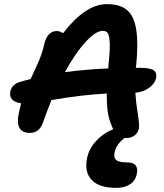

<svg xmlns="http://www.w3.org/2000/svg" viewBox="-20 -684 793 926"><path d="M540 222.2Q458.5 222.2 422.4 184.1Q386.2 146 399.9 79.1Q408.2 34.7 442.9 -3.4Q477.5 -41.5 525.9 -61Q522 -68.4 512.2 -94.2Q493.7 -142.1 495.1 -232.9Q375.5 -227.1 228 -201.2Q211.4 -160.6 188 -95.2Q170.9 -43 124 -43Q50.3 -43 70.8 -140.1Q72.3 -147.9 82 -186Q51.3 -189.5 38.3 -204.6Q25.4 -219.7 29.8 -242.2Q37.1 -276.9 74.2 -288.1Q79.1 -289.6 98.4 -295.2Q117.7 -300.8 127.9 -303.2Q132.8 -314 147.2 -345.2Q161.6 -376.5 167.7 -390.6Q173.8 -404.8 181.6 -427.7Q189.5 -450.7 192.9 -469.2Q199.7 -500 215.1 -517.1Q230.5 -534.2 252.9 -534.2Q269.5 -534.2 284.2 -523.9Q392.1 -664.1 495.1 -664.1Q560.1 -664.1 593.8 -634.5Q627.4 -605 637.2 -540Q647 -475.1 637.2 -372.1Q636.7 -369.6 636 -364.5Q635.3 -359.4 634.8 -356.9H652.8Q703.1 -356.9 720.2 -345.7Q737.3 -334.5 732.9 -308.1Q727.5 -281.7 700 -261Q672.4 -240.2 632.8 -236.8Q635.3 -191.9 644.3 -137Q653.3 -82 649.9 -64Q645.5 -43 628.7 -30.5Q611.8 -18.1 587.9 -18.1Q584 -18.1 582 -19Q539.6 11.2 532.2 54.2Q527.3 76.7 540.5 87.9Q553.7 99.1 591.8 99.1Q623 99.1 634.3 114Q645.5 128.9 640.1 152.8Q633.8 187.5 606.9 204.8Q580.1 222.2 540 222.2ZM475.1 -535.2Q441.9 -535.2 392.3 -481.2Q342.8 -427.2 293 -335.9Q395.5 -349.6 502 -354Q502 -361.3 503.9 -378.9Q510.7 -441.9 509.3 -476.6Q507.8 -511.2 500.2 -523.2Q492.7 -535.2 475.1 -535.2Z"/></svg>

Font: Shantell Sans Irregular Bouncy
Style: Italic
Weight: 600
Italic angle: -11.31°
Designer: Stephen Nixon, Anya Danilova, Shantell Martin
Foundry: Arrow Type
Version: Version 1.006;[9816181b4]